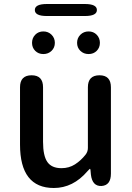

<svg xmlns="http://www.w3.org/2000/svg" viewBox="-20 -926 660 959"><path d="M249 13Q80 13 80 -204V-490Q80 -550 138 -550Q195 -550 195 -490V-218Q195 -148 216.5 -117Q238 -86 287 -86Q325 -86 354.5 -105Q384 -124 407 -153Q419 -168 419 -187V-490Q419 -550 477 -550Q534 -550 534 -490V-59Q534 0 487 3Q441 5 434 -54L432 -76Q431 -83 429.5 -83Q428 -83 417 -71Q345 13 249 13ZM196.5 -656Q172 -656 156 -672Q140 -688 140 -712Q140 -736 156 -752.5Q172 -769 196.5 -769Q221 -769 237.5 -752.5Q254 -736 254 -712Q254 -688 237.5 -672Q221 -656 196.5 -656ZM422.5 -656Q398 -656 381.5 -672Q365 -688 365 -712Q365 -736 381.5 -752.5Q398 -769 422.5 -769Q447 -769 463 -752.5Q479 -736 479 -712Q479 -688 463 -672Q447 -656 422.5 -656ZM214 -846Q154 -846 154 -876Q154 -906 214 -906H404Q464 -906 464 -876Q464 -846 404 -846Z"/></svg>

Font: Resource Han Rounded KR Medium
Style: Regular
Weight: 500
Designer: Cyano Hao (round all glyphs); Ryoko NISHIZUKA 西塚涼子 (kana, bopomofo & ideographs); Paul D. Hunt (Latin, Greek & Cyrillic)
Foundry: Cyano Hao
Version: 0.990